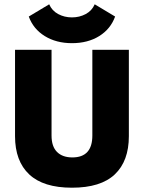

<svg xmlns="http://www.w3.org/2000/svg" viewBox="-20 -868 670 894"><path d="M315 6Q182 6 116 -56Q50 -118 50 -234V-636H220V-237Q220 -186 245.5 -160.5Q271 -135 317 -135Q410 -135 410 -237V-636H580V-234Q580 -118 514.5 -56Q449 6 315 6ZM315 -667Q242 -667 188.5 -700Q135 -733 114 -791L209 -848Q222 -818 251 -802.5Q280 -787 315 -787Q350 -787 379 -802.5Q408 -818 421 -848L516 -791Q495 -733 442 -700Q389 -667 315 -667Z"/></svg>

Font: Braah One
Style: Regular
Weight: 400
Designer: Ashish Kumar
Foundry: Ashish Kumar
Version: Version 1.001; ttfautohint (v1.8.4.7-5d5b);gftools[0.9.29]